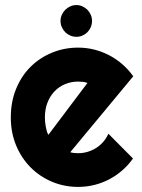

<svg xmlns="http://www.w3.org/2000/svg" viewBox="-20 -732 565 762"><path d="M258.8 -127.9Q266.6 -125.5 274.4 -124.8Q282.2 -124 290 -124Q309.6 -124 327.6 -129.4Q345.7 -134.8 361.6 -144.8Q377.4 -154.8 389.9 -169.2Q402.3 -183.6 410.2 -201.2L507.8 -103Q489.3 -76.7 465.1 -55.7Q440.9 -34.7 412.8 -20Q384.8 -5.4 353.8 2.2Q322.8 9.8 290 9.8Q234.9 9.8 186.3 -10.7Q137.7 -31.2 101.3 -67.9Q64.9 -104.5 43.9 -155Q22.9 -205.6 22.9 -266.1Q22.9 -328.1 43.9 -379.4Q64.9 -430.7 101.3 -466.8Q137.7 -502.9 186.3 -522.9Q234.9 -543 290 -543Q322.8 -543 354 -535.2Q385.3 -527.3 413.3 -512.7Q441.4 -498 465.8 -476.8Q490.2 -455.6 508.8 -429.2ZM327.1 -402.8Q317.9 -406.2 308.8 -407.2Q299.8 -408.2 290 -408.2Q262.7 -408.2 238.5 -398.2Q214.4 -388.2 196.5 -369.6Q178.7 -351.1 168.5 -325Q158.2 -298.8 158.2 -266.1Q158.2 -258.8 158.9 -249.5Q159.7 -240.2 161.4 -230.7Q163.1 -221.2 165.5 -212.4Q168 -203.6 171.9 -196.8ZM345.2 -648.9Q345.2 -635.7 340.3 -624.3Q335.4 -612.8 326.9 -604.2Q318.4 -595.7 307.1 -590.8Q295.9 -585.9 283.2 -585.9Q270.5 -585.9 259 -590.8Q247.6 -595.7 239 -604.2Q230.5 -612.8 225.3 -624.3Q220.2 -635.7 220.2 -648.9Q220.2 -661.6 225.3 -673.1Q230.5 -684.6 239 -693.1Q247.6 -701.7 259 -706.8Q270.5 -711.9 283.2 -711.9Q295.9 -711.9 307.1 -706.8Q318.4 -701.7 326.9 -693.1Q335.4 -684.6 340.3 -673.1Q345.2 -661.6 345.2 -648.9Z"/></svg>

Font: Righteous
Style: Regular
Weight: 400
Version: Version 1.000